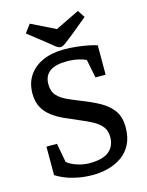

<svg xmlns="http://www.w3.org/2000/svg" viewBox="-126 -914 770 1003"><g transform="rotate(-15 259.5 -412.5)"><path d="M251 12Q205 12 164.5 3.5Q124 -5 95.5 -17.5Q67 -30 53 -40V-194H110L129 -91Q149 -74 183 -63Q217 -52 249 -52Q321 -52 354.5 -79.5Q388 -107 388 -157Q388 -191 370.5 -213Q353 -235 322.5 -251.5Q292 -268 250 -285Q216 -299 181 -315Q146 -331 117 -352.5Q88 -374 71 -405Q54 -436 54 -480Q54 -536 81 -576.5Q108 -617 157 -639Q206 -661 273 -661Q307 -661 342.5 -657Q378 -653 406.5 -647Q435 -641 449 -636V-477H394L374 -577Q357 -585 330.5 -591Q304 -597 271 -597Q208 -597 177.5 -574Q147 -551 147 -506Q147 -467 167.5 -444.5Q188 -422 221.5 -407Q255 -392 293 -377Q342 -358 384.5 -335Q427 -312 453 -277Q479 -242 479 -185Q479 -130 459 -92Q439 -54 406 -31.5Q373 -9 332.5 1.5Q292 12 251 12ZM260 -677Q249 -677 233 -689Q217 -701 191 -723L102 -793L135 -837L265 -773L395 -836L421 -797L331 -723Q301 -699 285.5 -688Q270 -677 260 -677Z"/></g></svg>

Font: Faustina Light Medium
Style: Regular
Weight: 500
Version: Version 1.200